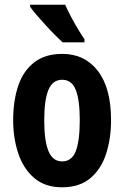

<svg xmlns="http://www.w3.org/2000/svg" viewBox="-20 -786 528 816"><path d="M452 -275Q452 -199 431.5 -134Q411 -69 365 -29.5Q319 10 243 10Q172 10 126 -29Q80 -68 58 -133Q36 -198 36 -275Q36 -358 57.5 -421.5Q79 -485 125.5 -521Q172 -557 245 -557Q340 -557 396 -484.5Q452 -412 452 -275ZM168 -273Q168 -188 186 -144Q204 -100 244 -100Q285 -100 302 -143.5Q319 -187 319 -275Q319 -361 302 -404Q285 -447 244 -447Q204 -447 186 -404.5Q168 -362 168 -273ZM257 -766Q266 -745 281 -716.5Q296 -688 312 -661.5Q328 -635 339 -619V-606H246Q233 -618 213.5 -637.5Q194 -657 173.5 -679.5Q153 -702 135.5 -722.5Q118 -743 108 -757V-766Z"/></svg>

Font: Noto Sans Arabic ExtCond
Style: Bold
Weight: 700
Width: 2
Designer: Monotype Design Team, Nadine Chahine, Nizar Qandah and Khaled Hosny
Foundry: Monotype Imaging Inc.
Version: Version 2.012; ttfautohint (v1.8.4.7-5d5b)